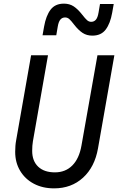

<svg xmlns="http://www.w3.org/2000/svg" viewBox="-20 -1020 649 1056"><path d="M277.5 16Q214.5 16 166.2 -9.5Q118 -35 90.8 -80.5Q63.5 -126 63.5 -185Q63.5 -202 64.8 -217.8Q66 -233.5 69 -249.5L151 -716H244L161 -243Q159 -232 158 -218.2Q157 -204.5 157 -190Q157 -134.5 190 -103.2Q223 -72 282 -72Q340 -72 377.8 -110Q415.5 -148 428 -219L516 -716H609L519 -204Q501 -101.5 436.8 -42.8Q372.5 16 277.5 16ZM488 -824Q457 -824 434 -839.2Q411 -854.5 388 -884Q371 -906.5 361 -915.2Q351 -924 338 -924Q322 -924 312 -912.2Q302 -900.5 297.5 -873L289.5 -826H214L222.5 -874Q233 -933.5 258.2 -966.8Q283.5 -1000 331.5 -1000Q362.5 -1000 385.5 -984.8Q408.5 -969.5 431.5 -940Q449 -917.5 459 -908.8Q469 -900 481.5 -900Q497.5 -900 507.5 -911.8Q517.5 -923.5 522 -951L530 -998H605.5L597 -950Q586.5 -890.5 561.2 -857.2Q536 -824 488 -824Z"/></svg>

Font: Google Sans Code
Style: Italic
Weight: 400
Italic angle: -10°
Monospace: yes
Designer: Google Sans Code Authors
Foundry: Google LLC
Version: Version 6.000